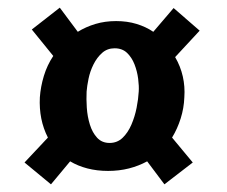

<svg xmlns="http://www.w3.org/2000/svg" viewBox="-20 -508 593 501"><path d="M113 -27 44 -84 105 -149Q81 -196 84 -254Q86 -282 94.5 -310Q103 -338 119 -362L63 -431L136 -488L183 -425Q204 -438 229 -445.5Q254 -453 283 -453Q312 -453 336.5 -445.5Q361 -438 380 -425L433 -487L501 -428L437 -359Q451 -335 457 -308.5Q463 -282 461 -254Q460 -226 451.5 -199Q443 -172 429 -149L483 -84L409 -27L364 -87Q342 -75 316.5 -68.5Q291 -62 262 -62Q233 -62 208 -68.5Q183 -75 163 -87ZM266 -135Q286 -135 300 -148.5Q314 -162 323 -183Q332 -204 336.5 -227Q341 -250 342 -269Q343 -283 340.5 -302.5Q338 -322 331 -340Q324 -358 311.5 -370Q299 -382 279 -382Q260 -382 246.5 -370Q233 -358 224 -340Q215 -322 211 -302.5Q207 -283 206 -269Q205 -250 206.5 -227Q208 -204 214.5 -183Q221 -162 233.5 -148.5Q246 -135 266 -135Z"/></svg>

Font: Lora Italic
Style: Italic
Weight: 400
Italic angle: -3°
Designer: Olga Karpushina, Alexei Vanyashin (Cyrillic)
Foundry: Cyreal
Version: Version 2.210; ttfautohint (v1.8.1.43-b0c9)